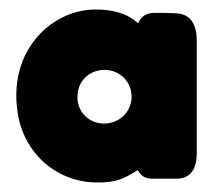

<svg xmlns="http://www.w3.org/2000/svg" viewBox="-20 -720 463 404"><path d="M350 -692C335 -693 321 -693 307 -693C291 -693 277 -688 271 -671C270 -672 269 -673 268 -673C245 -694 212 -700 182 -700C102 -700 35 -640 19 -563C14 -540 13 -516 16 -492C25 -402 96 -336 185 -336C224 -336 239 -343 270 -362C276 -350 286 -344 300 -344C323 -344 322 -344 351 -344C384 -344 394 -369 394 -397V-635C394 -664 384 -691 350 -692ZM143 -517C143 -549 168 -573 200 -573C231 -573 257 -549 257 -516C256 -482 229 -460 199 -460C167 -460 142 -485 143 -517Z"/></svg>

Font: Periwinkle
Style: Bold
Weight: 700
Version: Version 2.001